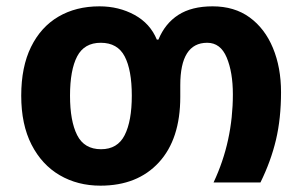

<svg xmlns="http://www.w3.org/2000/svg" viewBox="-20 -576 954 606"><path d="M297 10Q225 10 168.5 -23Q112 -56 79.5 -119.5Q47 -183 47 -274Q47 -365 78 -428Q109 -491 164.5 -523.5Q220 -556 294 -556Q355 -556 404.5 -529Q454 -502 475 -451H480Q501 -502 543 -529Q585 -556 651 -556Q720 -556 768 -521Q816 -486 841.5 -424.5Q867 -363 867 -285Q867 -202 851 -134.5Q835 -67 802 0H654Q685 -66 700 -135.5Q715 -205 715 -278Q715 -348 695.5 -394.5Q676 -441 634 -441Q549 -441 549 -307V-270Q549 -137 481.5 -63.5Q414 10 297 10ZM299 -105Q351 -105 373.5 -149.5Q396 -194 396 -274Q396 -355 373.5 -398Q351 -441 298 -441Q246 -441 223.5 -398Q201 -355 201 -274Q201 -194 223.5 -149.5Q246 -105 299 -105Z"/></svg>

Font: Noto Sans Georgian Bold
Style: Regular
Weight: 700
Designer: Monotype Design Team, Akaki Razmadze
Foundry: Google LLC
Version: Version 2.005; ttfautohint (v1.8.4.7-5d5b)